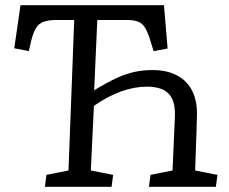

<svg xmlns="http://www.w3.org/2000/svg" viewBox="-20 -720 884 740"><path d="M343 -372Q392 -402 429 -419Q466 -436 499 -443Q532 -450 568 -450Q624 -450 663 -429Q702 -408 721.5 -368.5Q741 -329 739 -272Q738 -237 737 -202.5Q736 -168 734.5 -133Q733 -98 732 -63L818 -46L812 0H554L560 -46L645 -63Q647 -114 649.5 -165.5Q652 -217 654 -268Q657 -330 631 -358Q605 -386 546 -386Q498 -386 446.5 -367.5Q395 -349 342 -312L330 -63L416 -46L410 0H153L159 -46L244 -63L266 -643H198Q167 -643 148 -636Q129 -629 118.5 -611.5Q108 -594 100 -562L91 -523L35 -534L59 -700H612L626 -533L572 -523L560 -562Q550 -595 539.5 -612.5Q529 -630 512.5 -636.5Q496 -643 468 -643H355Z"/></svg>

Font: Literata
Style: Italic
Weight: 400
Italic angle: -2°
Designer: Latin by Veronika Burian and Jose Scaglione. Greek by Irene Vlachou. Cyrillic by Vera Evstafieva
Foundry: TypeTogether
Version: Version 3.103;gftools[0.9.29]